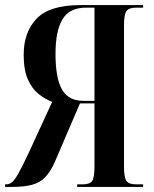

<svg xmlns="http://www.w3.org/2000/svg" viewBox="-24 -734 606 754"><path d="M-4 0V-10H1Q12 -10 22.5 -18Q33 -26 47.5 -51.5Q62 -77 87 -130L181 -334Q154 -344 128 -364.5Q102 -385 85.5 -422Q69 -459 69 -519Q69 -608 120 -661Q171 -714 292 -714H538V-704H511Q482 -704 472.5 -690.5Q463 -677 463 -635V-79Q463 -37 472.5 -23.5Q482 -10 511 -10H538V0H279V-10H300Q329 -10 338 -23.5Q347 -37 347 -79V-328H290L190 -95Q173 -58 153 -37.5Q133 -17 102.5 -8.5Q72 0 24 0ZM303 -338H347V-704H314Q249 -704 221.5 -658.5Q194 -613 194 -522Q194 -427 219.5 -382.5Q245 -338 303 -338Z"/></svg>

Font: Noto Serif Display ExtraCondensed SemiBold
Style: Regular
Weight: 600
Width: 2
Designer: Monotype Design Team
Foundry: Monotype Imaging Inc.
Version: Version 2.009